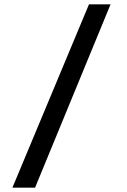

<svg xmlns="http://www.w3.org/2000/svg" viewBox="-20 -820 590 890"><path d="M142.5 50H37.5L392.5 -800H492.5Z"/></svg>

Font: B612
Style: Regular
Weight: 400
Designer: Nicolas Chauveau, Thomas Paillot, Jonathan Favre-Lamarine, Jean-Luc Vinot
Foundry: AIRBUS
Version: Version 1.008